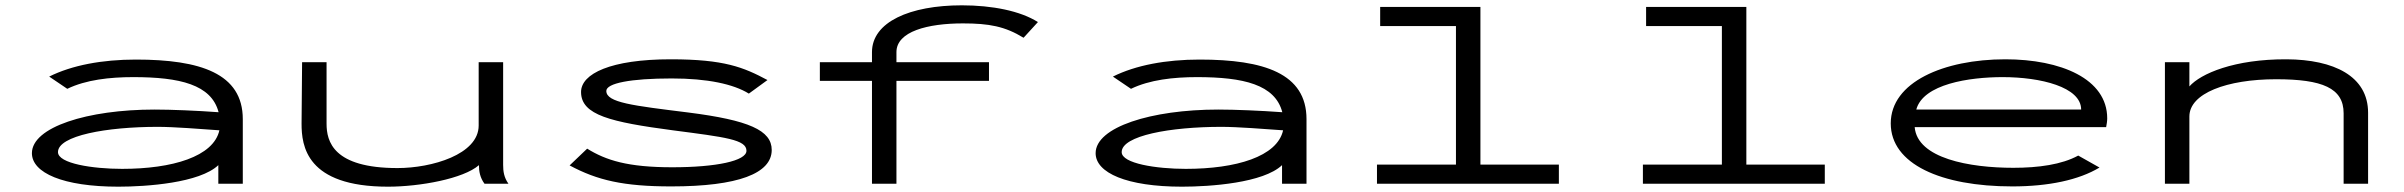

<svg xmlns="http://www.w3.org/2000/svg" viewBox="-20 -691 9040 722"><path d="M425 11C531 11 731 -3 801 -70V0H893V-243C893 -415 733 -467 491 -467C365 -467 251 -446 165 -403L233 -357C303 -391 393 -401 481 -401C656 -401 775 -373 802 -269C720 -275 624 -279 561 -279C309 -279 100 -213 100 -115C100 -41 217 11 425 11ZM198 -119C198 -181 381 -214 573 -214C635 -214 733 -206 805 -201C783 -102 628 -56 439 -56C329 -56 198 -76 198 -119Z M1439 11C1559 11 1723 -19 1781 -70C1781 -47 1785 -23 1802 0H1892C1875 -24 1872 -47 1872 -71V-457H1780V-219C1780 -110 1603 -59 1475 -59C1233 -59 1208 -159 1208 -226V-457H1116L1114 -226C1114 -143 1131 11 1439 11Z M2504 10C2756 10 2882 -39 2882 -127C2882 -201 2796 -239 2568 -268C2360 -294 2260 -305 2260 -349C2260 -378 2351 -396 2506 -396C2640 -396 2738 -375 2796 -339L2866 -390C2776 -438 2704 -468 2502 -468C2277 -468 2165 -414 2165 -345C2165 -258 2277 -232 2510 -201C2709 -175 2787 -166 2787 -124C2787 -86 2673 -62 2508 -62C2341 -62 2259 -88 2188 -132L2122 -69C2226 -13 2325 10 2504 10Z M3259 0H3351V-387H3699V-457H3351V-495C3351 -573 3469 -603 3601 -603C3699 -603 3759 -592 3829 -549L3883 -608C3817 -650 3711 -671 3597 -671C3401 -671 3259 -608 3259 -495V-457H3063V-387H3259Z M4425 11C4531 11 4731 -3 4801 -70V0H4893V-243C4893 -415 4733 -467 4491 -467C4365 -467 4251 -446 4165 -403L4233 -357C4303 -391 4393 -401 4481 -401C4656 -401 4775 -373 4802 -269C4720 -275 4624 -279 4561 -279C4309 -279 4100 -213 4100 -115C4100 -41 4217 11 4425 11ZM4198 -119C4198 -181 4381 -214 4573 -214C4635 -214 4733 -206 4805 -201C4783 -102 4628 -56 4439 -56C4329 -56 4198 -76 4198 -119Z M5158 0H5842V-72H5547V-665H5170V-593H5455V-72H5158Z M6158 0H6842V-72H6547V-665H6170V-593H6455V-72H6158Z M7547 10C7683 10 7797 -14 7875 -61L7795 -106C7733 -72 7645 -60 7551 -60C7387 -60 7190 -95 7180 -213H7900C7902 -224 7904 -235 7904 -246C7904 -395 7729 -468 7521 -468C7289 -468 7090 -382 7090 -227C7090 -74 7279 10 7547 10ZM7186 -279C7212 -375 7385 -401 7511 -401C7653 -401 7806 -364 7806 -279Z M8121 0H8213V-253C8213 -340 8354 -393 8539 -393C8713 -393 8793 -360 8793 -265V0H8885V-267C8885 -405 8756 -467 8579 -468C8382 -469 8255 -414 8213 -366V-457H8121Z"/></svg>

Font: Inconsolata UltraExpanded
Style: Regular
Weight: 400
Width: 9
Monospace: yes
Designer: Raph Levien, Cyreal, Brenton Simpson
Foundry: Raph Levien, Cyreal, Google
Version: Version 3.100